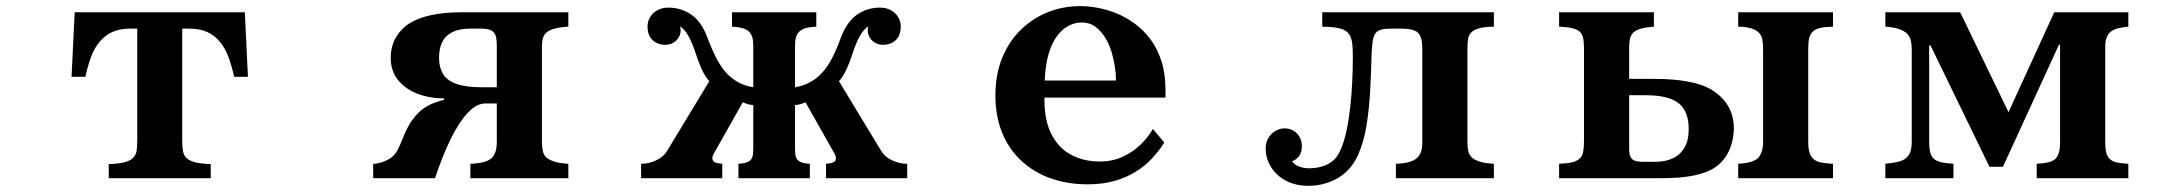

<svg xmlns="http://www.w3.org/2000/svg" viewBox="-20 -580 7040 625"><path d="M223.1 -540H776.9L787.1 -330.1H742.2Q734.4 -365.2 723.9 -394Q713.4 -422.9 695.8 -443.8Q679.2 -464.4 655 -475.6Q630.9 -486.8 596.2 -486.8H573.2V-123Q573.2 -103.5 575.4 -89.1Q577.6 -74.7 587.9 -64.9Q597.7 -56.2 616.2 -51.5Q634.8 -46.9 666 -45.9V0H334V-45.9Q365.7 -46.9 384 -51.5Q402.3 -56.2 412.1 -64.9Q422.4 -74.7 424.6 -89.1Q426.8 -103.5 426.8 -123V-486.8H403.8Q369.6 -486.8 345.2 -475.6Q320.8 -464.4 304.2 -443.8Q286.6 -422.9 276.1 -394Q265.6 -365.2 257.8 -330.1H212.9Z M1481.9 -540H1830.1V-493.2Q1803.2 -491.7 1786.4 -487.1Q1769.5 -482.4 1759.8 -475.1Q1750.5 -467.3 1747.3 -455.8Q1744.1 -444.3 1744.1 -425.8V-119.1Q1744.1 -101.1 1747.1 -88.1Q1750 -75.2 1758.8 -66.9Q1768.6 -59.1 1785.4 -53.7Q1802.2 -48.3 1830.1 -46.9V0H1511.2V-46.9Q1538.1 -47.9 1554.7 -52.5Q1571.3 -57.1 1581.1 -65.9Q1589.8 -75.2 1593.5 -88.1Q1597.2 -101.1 1597.2 -119.1V-243.2H1560.1Q1531.2 -243.2 1502.7 -212.9Q1474.1 -182.6 1447.3 -127.9Q1420.4 -73.2 1396 0H1194.8V-46.9Q1208.5 -46.9 1223.6 -52Q1238.8 -57.1 1251 -64.9Q1266.1 -75.7 1274.4 -91.8Q1282.7 -107.9 1293.9 -136.2Q1312.5 -183.6 1342.3 -213.1Q1372.1 -242.7 1425.8 -254.9V-259.8Q1377.9 -259.8 1338.4 -275.1Q1298.8 -290.5 1275.4 -319.8Q1252 -349.1 1252 -391.1Q1252 -430.7 1269.5 -459.5Q1287.1 -488.3 1314 -504.9Q1342.8 -522 1384.3 -531Q1425.8 -540 1481.9 -540ZM1509.8 -486.8Q1461.9 -486.8 1435.5 -464.1Q1409.2 -441.4 1409.2 -391.1Q1409.2 -361.8 1421.4 -340.3Q1433.6 -318.8 1464.4 -307.4Q1495.1 -295.9 1549.8 -295.9H1597.2V-433.1Q1597.2 -448.7 1594.7 -459.2Q1592.3 -469.7 1585.9 -476.1Q1575.2 -486.8 1545.9 -486.8Z M2155.8 -555.2Q2196.3 -555.2 2229.5 -533Q2262.7 -510.7 2282.2 -459Q2296.4 -420.9 2311.3 -391.8Q2326.2 -362.8 2344.2 -342.8Q2379.9 -304.2 2432.1 -295.9V-428.2Q2432.1 -446.3 2429.2 -457.5Q2426.3 -468.8 2418 -477.1Q2403.3 -491.7 2362.8 -493.2V-540H2637.2V-493.2Q2596.7 -491.7 2582 -477.1Q2573.7 -468.8 2570.8 -457.5Q2567.9 -446.3 2567.9 -428.2V-295.9Q2620.1 -304.2 2655.8 -342.8Q2674.3 -362.8 2689.2 -391.8Q2704.1 -420.9 2717.8 -459Q2737.8 -510.7 2770.8 -533Q2803.7 -555.2 2844.2 -555.2Q2865.2 -555.2 2880.4 -546.6Q2895.5 -538.1 2903.8 -524.2Q2912.1 -510.3 2912.1 -494.1Q2912.1 -464.8 2896 -449.5Q2879.9 -434.1 2854 -434.1Q2838.9 -434.1 2826.4 -442.1Q2814 -450.2 2808.1 -463.9Q2802.2 -477.5 2806.2 -494.1Q2777.8 -476.6 2754.9 -404.8Q2747.6 -380.9 2736.1 -355.5Q2724.6 -330.1 2710.9 -315.9L2847.2 -90.8Q2859.4 -69.8 2881.8 -59.1Q2892.6 -53.7 2905.3 -50.3Q2918 -46.9 2933.1 -46.9V0H2668.9V-46.9Q2676.8 -47.9 2682.1 -48.6Q2687.5 -49.3 2690.9 -50.8Q2697.3 -53.2 2699.2 -57.4Q2701.2 -61.5 2701.2 -65.9Q2701.2 -68.8 2699.2 -74.2Q2697.3 -79.6 2690.9 -89.8L2602.1 -247.1Q2585.4 -239.3 2567.9 -237.8V-104Q2567.9 -89.8 2568.8 -78.9Q2569.8 -67.9 2575.2 -61Q2584.5 -48.3 2616.2 -46.9V0H2383.8V-46.9Q2415.5 -48.3 2424.8 -61Q2430.2 -67.9 2431.2 -78.9Q2432.1 -89.8 2432.1 -104V-237.8Q2414.6 -239.3 2397.9 -247.1L2309.1 -89.8Q2302.7 -79.6 2300.8 -74.2Q2298.8 -68.8 2298.8 -65.9Q2298.8 -61.5 2300.8 -57.4Q2302.7 -53.2 2309.1 -50.8Q2313 -49.3 2318.1 -48.6Q2323.2 -47.9 2331.1 -46.9V0H2066.9V-46.9Q2082 -46.9 2094.7 -50.3Q2107.4 -53.7 2118.2 -59.1Q2140.6 -69.8 2152.8 -90.8L2289.1 -315.9Q2275.4 -330.1 2263.9 -355.5Q2252.4 -380.9 2245.1 -404.8Q2222.2 -476.6 2193.8 -494.1Q2198.2 -477.5 2192.1 -463.9Q2186 -450.2 2173.8 -442.1Q2161.6 -434.1 2146 -434.1Q2120.6 -434.1 2104.2 -449.5Q2087.9 -464.8 2087.9 -494.1Q2087.9 -510.3 2096.2 -524.2Q2104.5 -538.1 2119.6 -546.6Q2134.8 -555.2 2155.8 -555.2Z M3497.1 -560.1Q3523.4 -560.1 3554 -554.4Q3584.5 -548.8 3615.5 -536.1Q3646.5 -523.4 3674.8 -502.4Q3703.1 -481.4 3725.6 -451.2Q3748 -420.9 3761 -380.1Q3773.9 -339.4 3773.9 -286.1V-262.2H3379.9V-255.9Q3379.9 -185.5 3403.6 -141.1Q3427.2 -96.7 3468 -75.4Q3508.8 -54.2 3560.1 -54.2Q3600.1 -54.2 3633.3 -69.1Q3666.5 -84 3691.9 -108.4Q3717.3 -132.8 3732.9 -160.2L3770 -116.2Q3753.4 -89.4 3730.7 -64.9Q3708 -40.5 3677.7 -21.5Q3647.5 -2.4 3608.6 8.8Q3569.8 20 3521 20Q3455.1 20 3400.1 0.5Q3345.2 -19 3304.7 -56.6Q3264.2 -94.2 3242.2 -147.9Q3220.2 -201.7 3220.2 -270Q3220.2 -335.9 3241.5 -389.4Q3262.7 -442.9 3300.8 -481Q3338.9 -519 3389.2 -539.6Q3439.5 -560.1 3497.1 -560.1ZM3501 -506.8Q3480 -506.8 3459.5 -496.6Q3439 -486.3 3421.9 -464.1Q3404.8 -441.9 3393.8 -405.8Q3382.8 -369.6 3380.9 -317.9H3612.8Q3612.8 -340.3 3608.9 -364.5Q3605 -388.7 3598.4 -410.6Q3591.8 -432.6 3583 -448.2Q3570.3 -472.2 3550 -489.5Q3529.8 -506.8 3501 -506.8Z M4284.2 -540H4842.8V-493.2Q4814 -492.7 4797.1 -488.5Q4780.3 -484.4 4771 -476.1Q4761.7 -467.8 4759.3 -455.1Q4756.8 -442.4 4756.8 -423.8V-113.8Q4756.8 -98.1 4760 -86.2Q4763.2 -74.2 4772.9 -65.9Q4782.2 -58.1 4799.1 -53.2Q4815.9 -48.3 4842.8 -46.9V0H4523.9V-46.9Q4573.7 -48.3 4592.8 -65.9Q4602.5 -75.2 4606.2 -87.4Q4609.9 -99.6 4609.9 -115.2V-422.9Q4609.9 -459 4596.2 -473.1Q4582 -486.8 4543 -486.8H4507.8Q4487.8 -486.8 4475.8 -483.4Q4463.9 -480 4457 -471.2Q4450.7 -461.4 4448.2 -445.1Q4445.8 -428.7 4444.8 -402.8Q4443.4 -344.2 4440.2 -285.2Q4437 -226.1 4428.5 -172.9Q4419.9 -119.6 4401.9 -78.1Q4388.7 -47.9 4369.4 -27.8Q4350.1 -7.8 4327.6 3.7Q4305.2 15.1 4282.7 20Q4260.3 24.9 4240.2 24.9Q4196.3 24.9 4164.8 7.6Q4133.3 -9.8 4116.7 -37.6Q4100.1 -65.4 4100.1 -96.2Q4100.1 -117.7 4109.6 -132.3Q4119.1 -147 4133.3 -154.5Q4147.5 -162.1 4161.1 -162.1Q4185.5 -162.1 4201.7 -145.8Q4217.8 -129.4 4217.8 -103Q4217.8 -83.5 4208.3 -71.3Q4198.7 -59.1 4186 -55.2Q4194.3 -42.5 4210.2 -37.4Q4226.1 -32.2 4241.2 -32.2Q4261.2 -32.2 4280.8 -37.4Q4300.3 -42.5 4316.7 -54.9Q4333 -67.4 4342.8 -89.8Q4355 -116.7 4362.8 -152.8Q4370.6 -189 4375.2 -230.2Q4379.9 -271.5 4381.8 -314.5Q4383.8 -357.4 4383.8 -397.9Q4383.8 -428.2 4380.6 -445.8Q4377.4 -463.4 4367.2 -474.1Q4356.4 -484.4 4337.2 -488.5Q4317.9 -492.7 4284.2 -493.2Z M5055.2 -540H5363.8V-493.2Q5314.9 -490.2 5297.9 -475.1Q5289.1 -466.8 5286.1 -455.1Q5283.2 -443.4 5283.2 -425.8V-323.2H5367.2Q5428.2 -323.2 5474.6 -314.5Q5521 -305.7 5547.9 -290Q5624 -245.1 5624 -162.1Q5624 -139.6 5617.9 -116Q5611.8 -92.3 5598.4 -71.3Q5585 -50.3 5563 -35.2Q5539.1 -18.6 5496.6 -9.3Q5454.1 0 5390.1 0H5055.2V-46.9Q5080.6 -47.9 5096.2 -51.3Q5111.8 -54.7 5121.1 -63Q5130.9 -71.3 5133.5 -85.7Q5136.2 -100.1 5136.2 -121.1V-422.9Q5136.2 -444.3 5133.1 -457.3Q5129.9 -470.2 5121.1 -478Q5104 -491.7 5055.2 -493.2ZM5638.2 -540H5946.8V-493.2Q5921.4 -492.7 5905.3 -489Q5889.2 -485.4 5880.9 -477.1Q5872.1 -467.8 5869.1 -455.1Q5866.2 -442.4 5866.2 -421.9V-116.2Q5866.2 -96.7 5870.4 -83.5Q5874.5 -70.3 5883.8 -62Q5893.6 -53.7 5908.9 -50.8Q5924.3 -47.9 5946.8 -46.9V0H5638.2V-46.9Q5664.1 -48.3 5679.9 -53.2Q5695.8 -58.1 5704.1 -66.9Q5719.2 -85.4 5719.2 -117.2V-421.9Q5719.2 -438.5 5716.8 -451.2Q5714.4 -463.9 5706.1 -473.1Q5697.8 -481.9 5681.6 -487.3Q5665.5 -492.7 5638.2 -493.2ZM5283.2 -95.2Q5283.2 -71.8 5293 -62Q5298.3 -57.1 5306.9 -55.2Q5315.4 -53.2 5329.1 -53.2H5368.2Q5399.9 -53.2 5424.3 -64.2Q5448.7 -75.2 5462.9 -98.6Q5477.1 -122.1 5477.1 -160.2Q5477.1 -217.8 5444.3 -243.9Q5411.6 -270 5337.9 -270H5283.2Z M6117.2 -540H6360.8L6518.1 -214.8L6667 -540H6908.2V-493.2Q6887.2 -491.2 6872.6 -487.3Q6857.9 -483.4 6849.1 -475.1Q6833 -460.4 6833 -429.2V-118.2Q6833 -97.7 6835.9 -84.5Q6838.9 -71.3 6847.2 -63Q6855.5 -54.7 6870.1 -51.3Q6884.8 -47.9 6908.2 -46.9V0H6609.9V-46.9Q6634.8 -48.3 6649.7 -52.2Q6664.6 -56.2 6671.9 -64Q6679.7 -73.2 6682.9 -85.9Q6686 -98.6 6686 -118.2V-434.1H6682.1L6500 -37.1H6456.1L6264.2 -432.1H6259.8V-120.1Q6259.8 -99.6 6262.9 -85.9Q6266.1 -72.3 6273.9 -64Q6282.2 -56.2 6297.9 -52.2Q6313.5 -48.3 6338.9 -46.9V0H6117.2V-46.9Q6141.6 -49.3 6158 -53.2Q6174.3 -57.1 6184.1 -64.9Q6194.8 -74.2 6199 -86.9Q6203.1 -99.6 6203.1 -120.1V-418Q6203.1 -435.1 6200.2 -448Q6197.3 -460.9 6188 -470.2Q6178.2 -480 6161.4 -485.6Q6144.5 -491.2 6117.2 -493.2Z"/></svg>

Font: BIZ UDMincho
Style: Bold
Weight: 700
Monospace: yes
Designer: TypeBank Co., Ltd.
Foundry: Morisawa Inc.
Version: Version 1.06